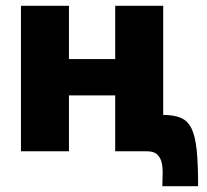

<svg xmlns="http://www.w3.org/2000/svg" viewBox="-20 -520 713 660"><path d="M52 -500H217V-317H376V-500H541V0H376V-192H217V0H52ZM540 -125Q578 -125 601.5 -115Q625 -105 638 -79Q651 -53 656 -5Q661 43 661 120H538Q538 103 539 82Q540 61 536.5 42.5Q533 24 521.5 12Q510 0 485 0Z"/></svg>

Font: Moderustic
Style: Bold
Weight: 700
Designer: Tural Alisoy
Foundry: TAFT Foundry
Version: Version 2.120